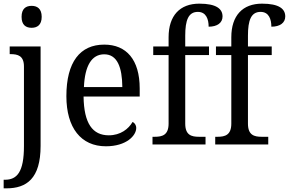

<svg xmlns="http://www.w3.org/2000/svg" viewBox="-29 -790 1580 1050"><path d="M144 -638C174 -638 199 -653 199 -698C199 -743 174 -758 144 -758C113 -758 89 -743 89 -698C89 -653 113 -638 144 -638ZM-9 240H6C116 240 193 187 193 8V-536H24V-494H28C69 -494 102 -485 102 -426V9C102 151 64 193 -2 193H-9Z M550 10C663 10 716 -49 716 -90C716 -107 706 -119 696 -123C674 -85 630 -50 566 -50C477 -50 430 -115 428 -262H735V-306C735 -464 662 -546 541 -546C409 -546 334 -451 334 -264C334 -91 414 10 550 10ZM640 -314H430C435 -430 472 -493 541 -493C613 -493 639 -421 640 -314Z M805 0H1095V-42H1059C1018 -42 984 -51 984 -114V-489H1114V-536H984V-595C984 -679 1001 -725 1053 -725C1099 -725 1112 -684 1112 -644C1159 -644 1188 -665 1188 -700C1188 -741 1155 -770 1061 -770C955 -770 893 -705 893 -586V-536H809V-489H893V-114C893 -51 858 -42 818 -42H805Z M1148 0H1438V-42H1402C1361 -42 1327 -51 1327 -114V-489H1457V-536H1327V-595C1327 -679 1344 -725 1396 -725C1442 -725 1455 -684 1455 -644C1502 -644 1531 -665 1531 -700C1531 -741 1498 -770 1404 -770C1298 -770 1236 -705 1236 -586V-536H1152V-489H1236V-114C1236 -51 1201 -42 1161 -42H1148Z"/></svg>

Font: Noto Serif Armenian SemiCondensed
Style: Regular
Weight: 400
Width: 4
Designer: Monotype Design Team
Foundry: Monotype Imaging Inc.
Version: Version 2.008